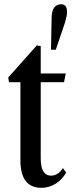

<svg xmlns="http://www.w3.org/2000/svg" viewBox="-20 -868 336 898"><path d="M174 10.5Q75.5 10.5 75.5 -118V-483.5H22L18.5 -505.5L152 -655.5L170.5 -652.5V-524.5H287.5L279.5 -483.5H170.5V-128Q170.5 -46.5 218.5 -46.5Q252 -46.5 274 -82L289.5 -61Q270.5 -27.5 239.8 -8.5Q209 10.5 174 10.5ZM218.5 -635.5 221.5 -787.5Q223 -848 267.5 -848Q293.5 -848 293.5 -811.5Q293.5 -802 291 -789.8Q288.5 -777.5 284 -762.5L241 -635.5Z"/></svg>

Font: Libre Caslon Condensed Medium
Style: Regular
Weight: 500
Designer: Pablo Impallari, Rodrigo Fuenzalida, Katja Schimmel, Ertekin Erdin
Foundry: Pablo Impallari, Rodrigo Fuenzalida
Version: Version 2.000; ttfautohint (v1.8.4.7-5d5b);gftools[0.9.33]